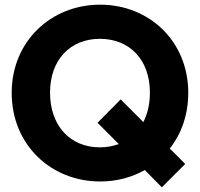

<svg xmlns="http://www.w3.org/2000/svg" viewBox="-20 -768 855 821"><path d="M496 -343 397 -243 488 -152C463 -143 436 -138 407 -138C281 -138 194 -229 194 -372C194 -513 281 -602 407 -602C534 -602 621 -513 621 -372C621 -324 611 -281 593 -246ZM30 -371C30 -148 199 8 408 8C478 8 543 -9 599 -41L672 33L772 -67L706 -133C756 -196 785 -278 785 -371C785 -592 618 -748 408 -748C199 -748 30 -592 30 -371Z"/></svg>

Font: Malmofest
Style: Bold
Weight: 700
Designer: Jonny Pinhorn (Poppins), Kolossal
Version: Version 1.004;Glyphs 3.1.2 (3151)